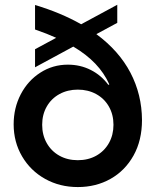

<svg xmlns="http://www.w3.org/2000/svg" viewBox="-20 -755 640 789"><path d="M36.1 -244.1Q36.1 -311.5 65.4 -367.7Q94.7 -423.8 145.8 -456.5Q196.8 -489.3 258.8 -489.3Q310.1 -489.3 353 -467.5Q396 -445.8 425.3 -406.2L429.2 -408.2Q408.2 -455.1 371.6 -493.4Q335 -531.7 281.2 -563.5L124 -478.5V-552.7L210.9 -599.6Q174.8 -616.2 124 -633.8V-734.4Q229 -703.1 313.5 -655.3L461.9 -735.4V-661.1L376 -614.7Q469.2 -545.9 516.1 -456.1Q563 -366.2 563.5 -261.7Q563.5 -178.2 528.8 -116Q494.1 -53.7 434.3 -20Q374.5 13.7 299.8 13.7Q225.6 13.7 165.5 -19.8Q105.5 -53.2 70.8 -112.3Q36.1 -171.4 36.1 -244.1ZM446.3 -242.2Q446.3 -284.2 427.5 -317.1Q408.7 -350.1 375.2 -368.4Q341.8 -386.7 299.8 -386.7Q257.8 -386.7 224.4 -368.4Q190.9 -350.1 172.1 -317.1Q153.3 -284.2 153.3 -242.2Q153.3 -200.2 172.1 -167Q190.9 -133.8 224.1 -115.2Q257.3 -96.7 299.8 -96.7Q342.3 -96.7 375.5 -115.2Q408.7 -133.8 427.5 -167Q446.3 -200.2 446.3 -242.2ZM460.9 -244.1V-241.2Z"/></svg>

Font: Wanted Sans SemiBold
Style: Regular
Weight: 600
Designer: Original Design by Kil Hyung-jin and Kang Hanbin, Wanted Lab, Inc; Hangeul from Source Han Sans by Jang Soo-young and Ka
Foundry: Wanted Lab, Inc.
Version: Version 1.003